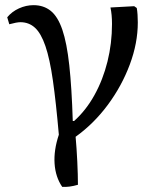

<svg xmlns="http://www.w3.org/2000/svg" viewBox="-20 -538 611 744"><path d="M221 186Q195 148 191.5 96Q188 44 208 -16Q197 -142 185 -226Q173 -310 156 -359.5Q139 -409 115.5 -430.5Q92 -452 59 -452Q45 -452 16 -444L8 -471Q26 -493 53.5 -505.5Q81 -518 110 -518Q149 -518 176.5 -496Q204 -474 221.5 -423Q239 -372 248.5 -285Q258 -198 262 -69H267Q313 -110 346 -169.5Q379 -229 396.5 -299.5Q414 -370 414 -445Q414 -482 408 -509L500 -514L510 -507Q512 -496 513 -481Q514 -466 514 -451Q514 -371 483 -288Q452 -205 398 -132Q344 -59 273 -8Q277 36 279.5 88Q282 140 282 178Q248 188 221 186Z"/></svg>

Font: Literata 36pt
Style: Regular
Weight: 400
Designer: Latin by Veronika Burian and Jose Scaglione. Greek by Irene Vlachou. Cyrillic by Vera Evstafieva.
Foundry: TypeTogether
Version: Version 3.002